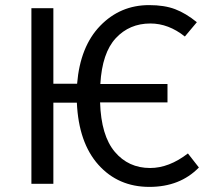

<svg xmlns="http://www.w3.org/2000/svg" viewBox="-20 -720 820 752"><path d="M716 -119 759 -64Q685 12 565 12Q443 12 365.5 -74.5Q288 -161 281 -318H189V0H103V-688H189V-392H282Q294 -538 372.5 -619Q451 -700 564 -700Q624 -700 666 -684Q708 -668 751 -633L704 -577Q640 -628 569 -628Q487 -628 433.5 -570.5Q380 -513 373 -391H636V-319H372Q376 -189 429.5 -125.5Q483 -62 568 -62Q642 -62 716 -119Z"/></svg>

Font: FiraGO Book
Style: Regular
Weight: 350
Designer: bBox Type
Foundry: bBox Type GmbH
Version: Version 1.001;PS 001.001;hotconv 1.0.88;makeotf.lib2.5.64775